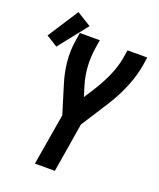

<svg xmlns="http://www.w3.org/2000/svg" viewBox="-186 -930 844 1022"><g transform="rotate(20 236.5 -418.5)"><path d="M137 0 186 -291 137 -451Q119 -508 113 -568.5Q107 -629 117 -691L124 -735H237L230 -691Q221 -636 224.5 -582.5Q228 -529 243 -480L261 -422L305 -491Q334 -538 356 -588.5Q378 -639 387 -691L394 -735H506L499 -691Q489 -629 464.5 -568.5Q440 -508 406 -451H405Q404 -448 402 -445Q400 -442 399 -440L296 -279L250 0ZM31 -624 -33 -664 79 -837 160 -787Z"/></g></svg>

Font: Iosevka Curly Oblique
Style: Bold
Weight: 700
Italic angle: -9°
Monospace: yes
Designer: Belleve Invis
Foundry: Belleve Invis
Version: Version 11.1.0; ttfautohint (v1.8.3)